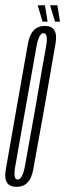

<svg xmlns="http://www.w3.org/2000/svg" viewBox="-43 -704 247 726"><path d="M19.5 2.5Q71 2.5 82.5 -62.2Q94 -127 125.5 -300.5Q155.5 -474 167 -540Q178.5 -606 126.5 -606Q74.5 -606 62.8 -540Q51 -474 20.5 -300.5Q-10 -127.5 -21.2 -62.5Q-32.5 2.5 19.5 2.5ZM23.5 -25Q5.5 -25 15 -76.8Q24.5 -128.5 54.5 -300.5Q85.5 -472.5 94.5 -525.5Q103.5 -578.5 121.5 -578.5Q140.5 -578.5 130.8 -525.8Q121 -473 91.5 -300.5Q61 -129 51.5 -77Q42 -25 23.5 -25ZM165 -622H184L174 -684H146.5ZM118 -622H137L127 -684H99.5Z"/></svg>

Font: Anybody UltraCondensed ExtraLight
Style: Italic
Weight: 250
Width: 1
Italic angle: -10°
Version: Version 1.113;gftools[0.9.25]